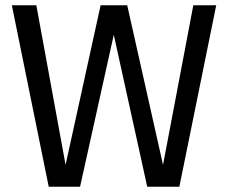

<svg xmlns="http://www.w3.org/2000/svg" viewBox="-20 -709 866 729"><path d="M661 0H539L412 -577L284 0H165L25 -689H118L229 -83L362 -689H463L599 -83L714 -689H801Z"/></svg>

Font: Trujillo
Style: Regular
Weight: 400
Designer: Fira Sans original fonts by bBox Type GmbH, Carrois Corporate GbR, & Edenspiekermann AG / Changes by Cristiano Sobral
Foundry: Fira Sans original fonts by bBox Type GmbH, Carrois Corporate GbR, & Edenspiekermann AG / Changes by Cristiano Sobral
Version: Version 4.301;October 17, 2021;FontCreator 14.0.0.2814 64-bi